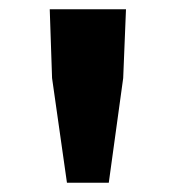

<svg xmlns="http://www.w3.org/2000/svg" viewBox="-20 -802 378 413"><path d="M124 -409 92 -634 87 -782H251L245 -634L214 -409Z"/></svg>

Font: Noto Sans JP ExtraBold
Style: Regular
Weight: 800
Designer: Ryoko NISHIZUKA  (kana, bopomofo & ideographs); Paul D. Hunt (Latin, Greek & Cyrillic); Sandoll Communications , Soo-you
Foundry: Adobe
Version: Version 2.004-H2;hotconv 1.0.118;makeotfexe 2.5.65603